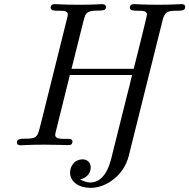

<svg xmlns="http://www.w3.org/2000/svg" viewBox="-20 -703 916 929"><path d="M62 -13C62 -3 70 0 81 0C93 0 115 -3 194 -3C256 -3 287 -1 305 -1C320 -1 325 -2 328 -8C332 -14 332 -23 326 -28C321 -32 310 -31 298 -31H293C271 -31 247 -32 247 -50C247 -55 249 -60 250 -66L318 -340H619C612 -308 603 -275 595 -243L526 33C518 64 499 180 417 180C402 180 386 175 367 165C411 156 419 122 419 107C419 83 402 68 379 68C343 68 319 99 319 132C319 176 361 206 418 206C455 206 492 192 522 170C593 119 603 51 609 27L767 -606C770 -618 774 -631 784 -640C811 -664 876 -636 876 -669C876 -680 868 -683 858 -683C847 -683 812 -680 745 -680C675 -680 640 -683 628 -683C612 -683 608 -673 608 -666C608 -652 626 -651 646 -651H648C669 -651 691 -651 691 -633C691 -623 627 -370 627 -370H326C392 -632 388 -628 400 -639C422 -661 478 -644 490 -659C492 -662 493 -665 493 -669C493 -676 488 -683 474 -683C462 -683 440 -680 362 -680C292 -680 257 -683 245 -683C230 -683 225 -675 225 -666C225 -653 240 -651 258 -651H269C289 -651 308 -650 308 -633C308 -626 305 -617 302 -604L181 -118C162 -43 165 -32 104 -32H101C80 -32 62 -31 62 -13Z"/></svg>

Font: CMU Serif
Style: Italic
Weight: 500
Italic angle: -14.04°
Version: Version 0.7.0